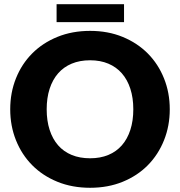

<svg xmlns="http://www.w3.org/2000/svg" viewBox="-20 -883 854 911"><path d="M28.5 0ZM785.5 -364.5Q785.5 -285.5 758.2 -217.5Q731 -149.5 681.5 -99.2Q632 -49 562.2 -20.5Q492.5 8 407.5 8Q322.5 8 252.5 -20.5Q182.5 -49 132.8 -99.2Q83 -149.5 55.8 -217.5Q28.5 -285.5 28.5 -364.5Q28.5 -443.5 55.8 -511.5Q83 -579.5 132.8 -629.5Q182.5 -679.5 252.5 -708Q322.5 -736.5 407.5 -736.5Q492.5 -736.5 562.2 -707.8Q632 -679 681.5 -629Q731 -579 758.2 -511Q785.5 -443 785.5 -364.5ZM612.5 -364.5Q612.5 -418.5 598.5 -461.8Q584.5 -505 558.2 -535Q532 -565 494 -581Q456 -597 407.5 -597Q358.5 -597 320.2 -581Q282 -565 255.8 -535Q229.5 -505 215.5 -461.8Q201.5 -418.5 201.5 -364.5Q201.5 -310 215.5 -266.8Q229.5 -223.5 255.8 -193.5Q282 -163.5 320.2 -147.8Q358.5 -132 407.5 -132Q456 -132 494 -147.8Q532 -163.5 558.2 -193.5Q584.5 -223.5 598.5 -266.8Q612.5 -310 612.5 -364.5ZM248.5 -863H568.5V-778H248.5Z"/></svg>

Font: Lato Black
Style: Regular
Weight: 900
Designer: Lukasz Dziedzic
Foundry: tyPoland Lukasz Dziedzic
Version: Version 2.007; 2014-02-27